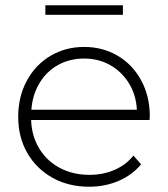

<svg xmlns="http://www.w3.org/2000/svg" viewBox="-20 -704 637 728"><path d="M547 -249H98Q100 -188 129 -140.5Q158 -93 207.5 -67Q257 -41 319 -41Q370 -41 413.5 -59.5Q457 -78 486 -114L515 -81Q481 -40 429.5 -18Q378 4 318 4Q240 4 179 -30Q118 -64 83.5 -124Q49 -184 49 -261Q49 -337 81.5 -397.5Q114 -458 171 -492Q228 -526 299 -526Q370 -526 426.5 -492.5Q483 -459 515.5 -399Q548 -339 548 -263ZM99 -288H499Q496 -344 469 -388Q442 -432 398 -457Q354 -482 299 -482Q244 -482 200 -457.5Q156 -433 129.5 -388.5Q103 -344 99 -288ZM152 -684H446V-648H152Z"/></svg>

Font: Idrija Light
Style: Regular
Weight: 300
Designer: Julieta Ulanovsky
Foundry: Julieta Ulanovsky
Version: Version 7.200